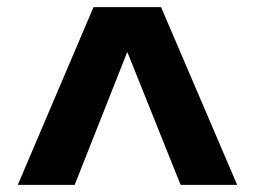

<svg xmlns="http://www.w3.org/2000/svg" viewBox="-20 -717 717 540"><path d="M243 -697H433L647 -197H488L338 -571L190 -197H30Z"/></svg>

Font: Hanken Grotesk Black
Style: Regular
Weight: 900
Designer: Alfredo Marco Pradil
Foundry: Hanken Design Co.
Version: Version 3.014